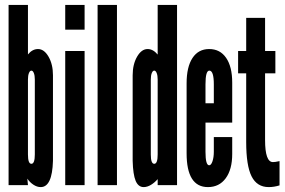

<svg xmlns="http://www.w3.org/2000/svg" viewBox="-20 -755 1164 783"><path d="M146 8Q193 8 196 -99V-448Q196 -492.5 178 -523.8Q160 -555 135 -555Q112 -555 94 -533V-735H15V0H94L91.5 -26.5Q101.5 -11.5 116.2 -1.8Q131 8 146 8ZM108 -87Q94 -87 94 -125V-431Q94 -447 98 -457Q102 -467 108 -467Q114 -467 118 -457Q122 -447 122 -431V-125Q122 -87 108 -87Z M246 -634H325V-735H246ZM246 0H325V-547H246Z M378 0H457V-735H378Z M566 8Q580.5 8 595.8 -1.2Q611 -10.5 623 -24.5V0H702V-735H623V-532.5Q604.5 -555 582 -555Q557 -555 539 -523.8Q521 -492.5 521 -448V-99Q522.5 -43 533.2 -17.5Q544 8 566 8ZM609 -87Q595 -87 595 -125V-431Q595 -447 599 -457Q603 -467 609 -467Q615 -467 619 -457Q623 -447 623 -431V-125Q623 -87 609 -87Z M828 8Q874 8 900.5 -28Q927 -64 927 -127V-196H852V-136Q852 -113.5 846.5 -97.2Q841 -81 833 -81Q818 -81 818 -136V-255H927V-418Q927 -483 902.2 -519Q877.5 -555 833 -555Q789 -555 765 -518.5Q741 -482 741 -415V-130Q741 8 828 8ZM818 -334V-411Q818 -467.5 834 -467Q852 -466.5 852 -411V-334Z M1076 8Q1097.5 8 1120 1V-98Q1108.5 -95.5 1103.5 -94.8Q1098.5 -94 1093 -94Q1061 -94 1061 -184V-456H1103V-547H1061V-682H984V-547H951V-456H984V-176Q984 -79.5 1006 -35.8Q1028 8 1076 8Z"/></svg>

Font: League Gothic Condensed
Style: Regular
Weight: 400
Width: 3
Designer: The League of Moveable Type
Version: Version 1.600; ttfautohint (v1.8.3)